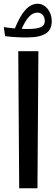

<svg xmlns="http://www.w3.org/2000/svg" viewBox="-26 -1000 295 1020"><path d="M76 0H173L178 -728H71ZM-6 -856 1 -808C39 -803 79 -801 115 -801C208 -801 249 -827 249 -888C249 -938 216 -980 174 -980C127 -980 89 -938 53 -849C32 -851 12 -853 -6 -856ZM89 -847C115 -904 140 -933 173 -933C196 -933 212 -915 212 -888C212 -856 181 -846 121 -846C111 -846 100 -846 89 -847Z"/></svg>

Font: Wafeq Semi Bold
Style: Regular
Weight: 600
Designer: Rasmus Andersson & Azza Alameddine
Foundry: Google & TypeTogether
Version: Version 3.000;January 28, 2025;FontCreator 15.0.0.3014 64-bi